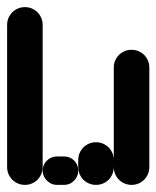

<svg xmlns="http://www.w3.org/2000/svg" viewBox="-20 -520 440 540"><path d="M0 -50.3H100V-450.3H0ZM50.3 -100Q36.3 -100 24.8 -93.3Q13.3 -86.7 6.7 -75.2Q0 -63.7 0 -50.3Q0 -36.3 6.7 -24.8Q13.3 -13.3 24.8 -6.7Q36.3 0 50.3 0Q63.7 0 75.2 -6.7Q86.7 -13.3 93.3 -24.8Q100 -36.3 100 -50.3Q100 -63.7 93.3 -75.2Q86.7 -86.7 75.2 -93.3Q63.7 -100 50.3 -100ZM50.3 -500Q36.3 -500 24.8 -493.3Q13.3 -486.7 6.7 -475.2Q0 -463.7 0 -450.3Q0 -436.3 6.7 -424.8Q13.3 -413.3 24.8 -406.7Q36.3 -400 50.3 -400Q63.7 -400 75.2 -406.7Q86.7 -413.3 93.3 -424.8Q100 -436.3 100 -450.3Q100 -463.7 93.3 -475.2Q86.7 -486.7 75.2 -493.3Q63.7 -500 50.3 -500Z M140 -80Q124 -80 112 -68.5Q100 -57 100 -40Q100 -24 112 -12Q124 0 140 0H160Q177 0 188.5 -12Q200 -24 200 -40Q200 -57 188.5 -68.5Q177 -80 160 -80Z M200 -50.3H300V-70.3H200ZM250.3 -100Q236.3 -100 224.8 -93.3Q213.3 -86.7 206.7 -75.2Q200 -63.7 200 -50.3Q200 -36.3 206.7 -24.8Q213.3 -13.3 224.8 -6.7Q236.3 0 250.3 0Q263.7 0 275.2 -6.7Q286.7 -13.3 293.3 -24.8Q300 -36.3 300 -50.3Q300 -63.7 293.3 -75.2Q286.7 -86.7 275.2 -93.3Q263.7 -100 250.3 -100ZM250.3 -120Q236.3 -120 224.8 -113.3Q213.3 -106.7 206.7 -95.2Q200 -83.7 200 -70.3Q200 -56.3 206.7 -44.8Q213.3 -33.3 224.8 -26.7Q236.3 -20 250.3 -20Q263.7 -20 275.2 -26.7Q286.7 -33.3 293.3 -44.8Q300 -56.3 300 -70.3Q300 -83.7 293.3 -95.2Q286.7 -106.7 275.2 -113.3Q263.7 -120 250.3 -120Z M300 -50.3H400V-330.3H300ZM350.3 -100Q336.3 -100 324.8 -93.3Q313.3 -86.7 306.7 -75.2Q300 -63.7 300 -50.3Q300 -36.3 306.7 -24.8Q313.3 -13.3 324.8 -6.7Q336.3 0 350.3 0Q363.7 0 375.2 -6.7Q386.7 -13.3 393.3 -24.8Q400 -36.3 400 -50.3Q400 -63.7 393.3 -75.2Q386.7 -86.7 375.2 -93.3Q363.7 -100 350.3 -100ZM350.3 -380Q336.3 -380 324.8 -373.3Q313.3 -366.7 306.7 -355.2Q300 -343.7 300 -330.3Q300 -316.3 306.7 -304.8Q313.3 -293.3 324.8 -286.7Q336.3 -280 350.3 -280Q363.7 -280 375.2 -286.7Q386.7 -293.3 393.3 -304.8Q400 -316.3 400 -330.3Q400 -343.7 393.3 -355.2Q386.7 -366.7 375.2 -373.3Q363.7 -380 350.3 -380Z"/></svg>

Font: Wavefont Thin
Style: Regular
Weight: 100
Monospace: yes
Version: Version 3.005;gftools[0.9.33]